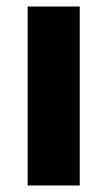

<svg xmlns="http://www.w3.org/2000/svg" viewBox="-20 -570 330 590"><path d="M225 0H65V-550H225Z"/></svg>

Font: Noto Sans Khmer SemiCondensed ExtraBold
Style: Regular
Weight: 800
Width: 4
Designer: Danh Hong and the Monotype Design Team
Foundry: Monotype Imaging Inc.
Version: Version 2.004